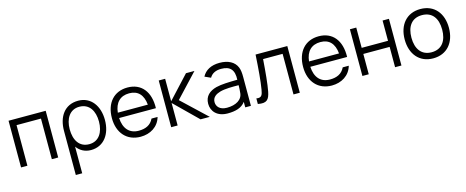

<svg xmlns="http://www.w3.org/2000/svg" viewBox="-40 -1230 5210 2145"><g transform="rotate(-15 2565.0 -157.5)"><path d="M69.5 0H143V-469.5H425.5V0H499V-540H69.5Z M875.5 15C1027 15 1112 -108.5 1112 -270.5C1112 -431.5 1026 -555 877.5 -555C718 -555 638.5 -430.5 638.5 -270.5V240H712.5V-68C749.5 -17 805 15 875.5 15ZM704.5 -270.5C704.5 -392.5 762 -486.5 872.5 -486.5C988.5 -486.5 1043 -392.5 1043 -270.5C1043 -147.5 986.5 -53.5 874 -53.5C759 -53.5 704.5 -145.5 704.5 -270.5Z M1450.5 15C1561 15 1658 -41.5 1688.5 -150H1618.5C1585.5 -81 1525 -55.5 1447.5 -55.5C1340 -55.5 1276.5 -125.5 1270.5 -249.5H1696C1701.5 -440 1607.5 -555 1447.5 -555C1291.5 -555 1192 -444.5 1192 -267.5C1192 -96.5 1293 15 1450.5 15ZM1272 -311C1283.5 -424.5 1345.5 -487.5 1449.5 -487.5C1550 -487.5 1608 -427.5 1619 -311Z M1806 0H1880.5V-260L2145.5 0H2252.5L1966.5 -270L2219.5 -540H2121.5L1880.5 -280V-540H1806.5Z M2310.5 -449.5 2379.5 -418.5C2405.5 -464.5 2452 -485.5 2512 -485.5C2617.5 -485.5 2662.5 -434 2656.5 -321C2557.5 -319.5 2475 -318 2410 -302C2329.5 -280.5 2272.5 -233.5 2272.5 -145C2272.5 -59 2334.5 15 2457 15C2546.5 15 2619 -4 2662.5 -63.5V0H2728V-335.5C2728 -376 2725 -416 2712 -447C2683.5 -517 2611.5 -555 2513 -555C2414 -555 2345.5 -516.5 2310.5 -449.5ZM2346 -145C2346 -203.5 2393.5 -229.5 2439.5 -243C2499 -259.5 2583 -259 2655 -258.5C2654.5 -231.5 2653.5 -197 2650.5 -175C2647 -92.5 2568.5 -48.5 2465.5 -48.5C2378.5 -48.5 2346 -98 2346 -145Z M2808 -64.5V0C2910 20 2938 -15.5 2955.5 -104.5C2971 -183 2984.5 -328.5 2994.5 -469.5H3220.5V0H3293.5V-540H2926.5C2916 -368.5 2906 -242 2889.5 -144.5C2879.5 -85.5 2868.5 -53.5 2808 -64.5Z M3662 15C3772.5 15 3869.5 -41.5 3900 -150H3830C3797 -81 3736.5 -55.5 3659 -55.5C3551.5 -55.5 3488 -125.5 3482 -249.5H3907.5C3913 -440 3819 -555 3659 -555C3503 -555 3403.5 -444.5 3403.5 -267.5C3403.5 -96.5 3504.5 15 3662 15ZM3483.5 -311C3495 -424.5 3557 -487.5 3661 -487.5C3761.5 -487.5 3819.5 -427.5 3830.5 -311Z M4017.5 0H4091V-235H4395.5V0H4469V-540H4395.5V-305.5H4091V-540H4017.5Z M4834.5 15C4994.5 15 5090.5 -100.5 5090.5 -270.5C5090.5 -437.5 4996.5 -555 4834.5 -555C4676.5 -555 4579 -440.5 4579 -270.5C4579 -103 4673.5 15 4834.5 15ZM4657 -270.5C4657 -396.5 4713.5 -484.5 4834.5 -484.5C4953.5 -484.5 5012.5 -400.5 5012.5 -270.5C5012.5 -143 4954.5 -55.5 4834.5 -55.5C4717.5 -55.5 4657 -140.5 4657 -270.5Z"/></g></svg>

Font: Eudonet
Style: Regular
Weight: 400
Designer: Mikhail Sharanda
Foundry: Mikhail Sharanda
Version: Version 4.503;Glyphs 3.1.2 (3151)